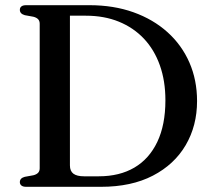

<svg xmlns="http://www.w3.org/2000/svg" viewBox="-20 -720 822 740"><path d="M56.5 -18Q56.5 -33.5 75.5 -38.5L108.5 -44.5Q120.5 -47.5 126.8 -54Q133 -60.5 133 -71.5V-628.5Q133 -639.5 126.8 -646Q120.5 -652.5 108.5 -655.5L75.5 -661.5Q56.5 -667 56.5 -682Q56.5 -690.5 62.5 -695.2Q68.5 -700 81 -700H324.5Q418 -700 494.2 -672.8Q570.5 -645.5 625.5 -596Q680.5 -546.5 710 -479Q739.5 -411.5 739.5 -330.5Q739.5 -235.5 695.8 -160.8Q652 -86 569.2 -43Q486.5 0 369 0H81Q68.5 0 62.5 -5Q56.5 -10 56.5 -18ZM361 -40.5Q440.5 -40.5 497.8 -74Q555 -107.5 586.2 -173Q617.5 -238.5 617.5 -333.5Q617.5 -408 596.2 -468Q575 -528 534.8 -570.8Q494.5 -613.5 438 -636.5Q381.5 -659.5 311 -659.5H249.5V-82.5Q249.5 -60.5 263 -50.5Q276.5 -40.5 303.5 -40.5Z"/></svg>

Font: Fraunces 12pt
Style: Regular
Weight: 400
Version: Version 1.000;[b76b70a41]